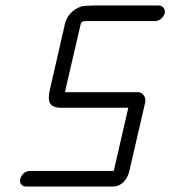

<svg xmlns="http://www.w3.org/2000/svg" viewBox="-20 -671 623 702"><path d="M75 11H394C423 11 446 -14 453 -46L511 -297C515 -316 501 -336 481 -334H218C219 -341 220 -345 220 -346L276 -587L281 -592C282 -592 282 -592 282 -593C288 -593 293 -593 297 -594H546C562 -594 578 -606 582 -622C586 -638 575 -651 559 -651H324C317 -651 311 -650 306 -650H291C259 -647 226 -620 218 -586L163 -346C152 -300 159 -277 205 -277H449L396 -46H89C73 -46 58 -33 54 -17C50 -1 60 11 75 11Z"/></svg>

Font: Electronic
Style: It
Weight: 400
Version: Version 1.011